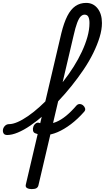

<svg xmlns="http://www.w3.org/2000/svg" viewBox="-199 -914 723 1324"><path d="M19 390Q1 390 -12 383Q-25 376 -21 359L224 -685Q242 -758 265.5 -804Q289 -850 321 -872Q353 -894 395 -894Q444 -894 474 -856Q504 -818 504 -755Q504 -710 488 -657.5Q472 -605 444 -548Q416 -491 377.5 -434Q339 -377 294.5 -321.5Q250 -266 202 -215.5Q154 -165 105.5 -122.5Q57 -80 11 -48.5Q-35 -17 -76 0Q-117 17 -149 17Q-168 17 -174.5 5.5Q-181 -6 -178.5 -20.5Q-176 -35 -164.5 -46.5Q-153 -58 -136 -58Q-111 -58 -77.5 -72.5Q-44 -87 -5 -114Q34 -141 75 -178Q116 -215 157.5 -259.5Q199 -304 237.5 -353Q276 -402 308.5 -453.5Q341 -505 365.5 -557.5Q390 -610 404 -660Q418 -710 418 -755Q418 -782 410.5 -797.5Q403 -813 384 -813Q370 -813 357.5 -800.5Q345 -788 333 -756.5Q321 -725 308 -667L66 364Q63 377 52.5 383.5Q42 390 19 390ZM112 17Q93 17 76 14Q59 11 44 5Q31 0 28.5 -14Q26 -28 31.5 -42Q37 -56 49 -64Q61 -72 77 -65Q83 -63 90 -61.5Q97 -60 106 -60Q115 -60 124 -60Q157 -60 189.5 -73.5Q222 -87 256.5 -115Q291 -143 328 -186Q338 -197 351 -196.5Q364 -196 374.5 -187Q385 -178 388 -166Q391 -154 381 -143Q337 -93 290 -57.5Q243 -22 197.5 -2.5Q152 17 112 17Z"/></svg>

Font: Playwrite AT
Style: Italic
Weight: 400
Italic angle: -13.0072°
Designer: Veronika Burian, José Scaglione
Foundry: TypeTogether
Version: Version 1.002